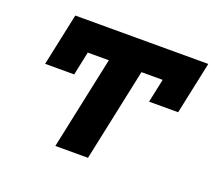

<svg xmlns="http://www.w3.org/2000/svg" viewBox="-93 -637 852 761"><g transform="rotate(20 332.5 -256.5)"><path d="M344.2 0H206.5L289.6 -391.6H200.7L179.7 -292H57.1L104 -512.7H665L618.2 -292H495.6L516.6 -391.6H427.2Z"/></g></svg>

Font: Cadman
Style: Bold Italic
Weight: 700
Italic angle: -12°
Designer: Paul James MIller
Foundry: High-Logic / Made with FontCreator
Version: Version 2.114;March 28, 2021;FontCreator 13.0.0.2683 64-bit